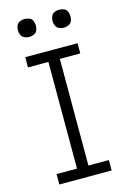

<svg xmlns="http://www.w3.org/2000/svg" viewBox="-139 -1006 710 1071"><g transform="rotate(-15 216.0 -471.0)"><path d="M65 0H367V-60H249V-676H367V-735H65V-676H183V-60H65ZM316 -838Q330 -838 343.5 -844Q357 -850 362.5 -863Q368 -876 368 -890Q368 -904 362.5 -917.5Q357 -931 343.5 -936.5Q330 -942 316 -942Q302 -942 289 -936.5Q276 -931 270 -917.5Q264 -904 264 -890Q264 -876 270 -863Q276 -850 289 -844Q302 -838 316 -838ZM116 -838Q130 -838 143.5 -844Q157 -850 162.5 -863Q168 -876 168 -890Q168 -904 162.5 -917.5Q157 -931 143.5 -936.5Q130 -942 116 -942Q102 -942 89 -936.5Q76 -931 70 -917.5Q64 -904 64 -890Q64 -876 70 -863Q76 -850 89 -844Q102 -838 116 -838Z"/></g></svg>

Font: Iosevka Sparkle Light
Style: Regular
Weight: 300
Designer: Belleve Invis
Foundry: Belleve Invis
Version: Version 4.5.0; ttfautohint (v1.8.3)